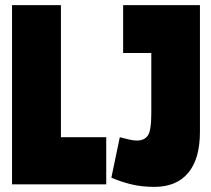

<svg xmlns="http://www.w3.org/2000/svg" viewBox="-20 -720 825 750"><path d="M27 0V-700H218V-184H395V0ZM415 -26 448 -184Q466 -179 484 -175Q502 -171 514 -171Q544 -171 557.5 -190.5Q571 -210 571 -275V-513H461V-700H761V-206Q761 -99 715 -44.5Q669 10 583 10Q532 10 490.5 -0.5Q449 -11 415 -26Z"/></svg>

Font: Georama Condensed Black
Style: Regular
Weight: 900
Width: 3
Designer: Jean-Baptiste Levee
Foundry: Production Type
Version: Version 1.000